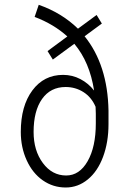

<svg xmlns="http://www.w3.org/2000/svg" viewBox="-20 -791 549 820"><path d="M389.2 -305.7 388.2 -335Q370.6 -376 336.4 -397.7Q302.2 -419.4 260.3 -419.4Q195.8 -419.4 159.7 -368.4Q123.5 -317.4 123.5 -227.5Q123.5 -147.9 163.1 -94.7Q202.6 -41.5 262.7 -41.5Q319.3 -41.5 354.2 -102.5Q389.2 -163.6 389.2 -264.2ZM341.3 -636.2Q439.9 -513.7 443.4 -318.4V-261.2Q443.4 -183.6 420.2 -121.3Q397 -59.1 355 -24.7Q313 9.8 260.7 9.8Q206.5 9.8 162.8 -20.8Q119.1 -51.3 94 -106.4Q68.8 -161.6 68.8 -227.5Q68.8 -338.4 118.2 -404.8Q167.5 -471.2 249.5 -471.2Q289.1 -471.2 323.5 -453.1Q357.9 -435.1 381.8 -404.3Q363.3 -525.4 297.4 -604L205.6 -536.6L183.1 -572.8L267.6 -635.3Q209.5 -688 127.9 -718.8L145.5 -770.5Q244.1 -735.8 313 -668.5L392.6 -727.1L415 -690.4Z"/></svg>

Font: MAUL Condensed Light
Style: Light
Weight: 300
Designer: MAUL
Version: Version 2.137; 2017; ttfautohint (v1.8.3)